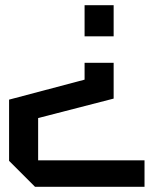

<svg xmlns="http://www.w3.org/2000/svg" viewBox="-20 -580 592 740"><path d="M418 -560V-440H306V-560ZM306 -338H418V-200L127 -125V38H537V140H115L15 40V-196L306 -273Z"/></svg>

Font: Tektur Medium
Style: Regular
Weight: 500
Designer: Adam Jagosz
Foundry: Adam Jagosz
Version: Version 1.005;gftools[0.9.30]